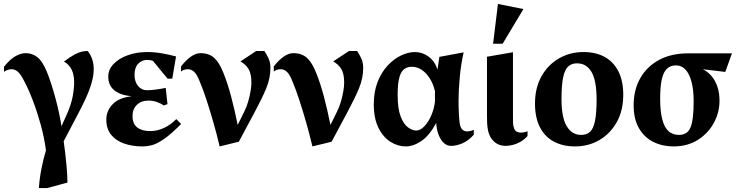

<svg xmlns="http://www.w3.org/2000/svg" viewBox="-32 -731 3753 979"><path d="M166.3 228Q169.5 179 179.6 127.7Q189.8 76.4 202.3 35.7Q193.9 -29.6 175.6 -95.4Q157.3 -161.2 135.2 -219.2Q113.1 -277.2 91.4 -317.6Q72.8 -354 58.1 -366Q43.5 -378 26.9 -378Q17.4 -378 7.1 -374.6Q-3.2 -371.1 -11.6 -365.1V-391.1Q21.1 -430.8 48.3 -445.4Q75.5 -460 98.6 -460Q132.1 -460 158.4 -439.6Q184.6 -419.2 206.9 -365.1Q218.4 -337 229.7 -301.8Q241 -266.6 251.2 -228.6Q261.5 -190.6 269.2 -154.1Q277 -117.5 281.4 -87.2L309.3 -149.1Q330.8 -197.4 338.4 -238.3Q346.1 -279.1 346.1 -312.1Q346.1 -350.6 332.9 -376.8Q319.6 -402.9 294.1 -417Q327.9 -442.4 349.4 -453.6Q371 -464.9 386 -467.9Q401 -470.9 415.6 -470.9Q429.2 -453.9 437.6 -430.4Q445.9 -407 445.9 -379Q445.9 -345.2 434.4 -306.3Q422.9 -267.4 403.4 -225.4Q384 -183.5 360.1 -139.1L292.7 -10.9Q301.4 51.3 306.6 107.3Q311.9 163.4 311.9 200L208.1 228Z M694.1 15.6Q642.5 15.6 600.6 0.8Q558.6 -14 534.4 -44.2Q510.1 -74.4 510.1 -120.6Q510.1 -166.1 542.4 -199.6Q574.6 -233.1 639.4 -240.1Q580.4 -245.9 550.2 -271.1Q520 -296.4 520 -340.1Q520 -376.8 547.5 -405.2Q575 -433.6 620.1 -449.6Q665.1 -465.6 716.9 -465.6Q757.6 -465.6 795.6 -458.7Q833.5 -451.9 865.7 -443.1L846.4 -330H822.4L747.9 -420.6Q743.2 -422.6 734.9 -424.1Q726.6 -425.6 719.6 -425.6Q691.2 -425.6 672.6 -406.1Q653.9 -386.5 653.9 -349.7Q653.9 -314.5 671.9 -292.7Q690 -270.9 716.7 -270.9Q737.4 -270.9 764.7 -274.6Q792.1 -278.2 812.9 -283L821.9 -200L803.1 -193.1Q788.1 -204.1 767.4 -211.1Q746.6 -218.1 725.1 -218.1Q688.6 -218.1 666.2 -196.6Q643.7 -175.1 643.7 -139.1Q643.7 -99.9 667.7 -81.2Q691.6 -62.6 734.1 -62.6Q769 -62.6 803 -78.1Q837 -93.5 866.9 -123.7L891.6 -98.9Q839.1 -46 803.6 -21.6Q768 2.7 742.6 9.2Q717.2 15.6 694.1 15.6Z M1087.9 15.6Q1073.1 -47.9 1055.3 -109.6Q1037.5 -171.4 1020.3 -223.8Q1003.1 -276.2 988.1 -311.1Q972.9 -351.4 958 -364.7Q943.1 -378 927 -378Q917.1 -378 908.1 -375.5Q899.1 -373 891.1 -366V-392.4Q915.9 -424.4 941.4 -442.2Q966.9 -460 990 -460Q1033 -460 1059.5 -436.5Q1086 -413 1106.9 -360Q1128.5 -306.9 1146.7 -238.1Q1164.9 -169.4 1179.9 -93.9L1213.1 -161.1Q1225.8 -186.3 1233.5 -213.4Q1241.3 -240.6 1245.6 -265.8Q1249.9 -291 1249.9 -309.1Q1249.9 -355.3 1235.3 -379.1Q1220.8 -403 1194 -417.9L1274.3 -470.9H1316.1Q1325.1 -457.9 1336 -435.9Q1346.9 -413.9 1346.9 -385.9Q1346.9 -331.9 1325.4 -280.3Q1304 -228.8 1268.7 -163.4L1185.9 -8.4Z M1560.9 15.6Q1546.1 -47.9 1528.3 -109.6Q1510.5 -171.4 1493.3 -223.8Q1476.1 -276.2 1461.1 -311.1Q1445.9 -351.4 1431 -364.7Q1416.1 -378 1400 -378Q1390.1 -378 1381.1 -375.5Q1372.1 -373 1364.1 -366V-392.4Q1388.9 -424.4 1414.4 -442.2Q1439.9 -460 1463 -460Q1506 -460 1532.5 -436.5Q1559 -413 1579.9 -360Q1601.5 -306.9 1619.7 -238.1Q1637.9 -169.4 1652.9 -93.9L1686.1 -161.1Q1698.8 -186.3 1706.5 -213.4Q1714.3 -240.6 1718.6 -265.8Q1722.9 -291 1722.9 -309.1Q1722.9 -355.3 1708.3 -379.1Q1693.8 -403 1667 -417.9L1747.3 -470.9H1789.1Q1798.1 -457.9 1809 -435.9Q1819.9 -413.9 1819.9 -385.9Q1819.9 -331.9 1798.4 -280.3Q1777 -228.8 1741.7 -163.4L1658.9 -8.4Z M2036.8 15.6Q1996 15.6 1958.4 -8.3Q1920.8 -32.3 1897.3 -80.2Q1873.9 -128.1 1873.9 -199.1Q1873.9 -263.7 1893.4 -313.3Q1912.9 -362.9 1944.7 -396.9Q1976.5 -430.9 2013.1 -448.2Q2049.6 -465.6 2083.8 -465.6Q2121.8 -465.6 2153.2 -442.4Q2184.6 -419.2 2199 -376.6Q2201.4 -390.4 2203.8 -409.9Q2206.3 -429.5 2208.4 -441L2332.1 -464Q2318.5 -404.1 2312.3 -337.7Q2306.1 -271.3 2306.1 -216.4Q2306.1 -182.9 2307.6 -154.2Q2309 -125.5 2311.9 -102.9Q2315 -81.1 2324.9 -71.1Q2334.7 -61 2348.9 -61Q2356.7 -61 2366.1 -63.1Q2375.4 -65.1 2383.9 -69.1V-44.1Q2353.9 -10.9 2323 1Q2292.1 12.9 2268 12.9Q2245.4 12.9 2228.4 -4.6Q2211.5 -22.1 2202.4 -49.2Q2193.4 -76.3 2192.3 -103.9Q2157 -39.1 2116.3 -11.8Q2075.6 15.6 2036.8 15.6ZM2089.9 -65.4Q2111.1 -65.4 2131.6 -86.8Q2152.1 -108.2 2167.1 -142.7Q2182.1 -177.1 2186.1 -215.5Q2185.5 -229.1 2185.7 -240.7Q2185.9 -252.2 2186 -265.3Q2178 -301.6 2160.1 -330.2Q2142.3 -358.8 2118.6 -374.7Q2094.9 -390.6 2067.6 -390.6Q2047.5 -390.6 2031 -380.1Q2014.5 -369.6 2005.1 -338.9Q1995.6 -308.1 1995.6 -246.9Q1995.6 -176 2011 -136.7Q2026.4 -97.4 2048.6 -81.4Q2070.7 -65.4 2089.9 -65.4Z M2546.1 12.9Q2511.5 12.9 2488 -8.3Q2464.5 -29.5 2457 -63.3Q2452.5 -84.3 2451.8 -104.1Q2451.1 -124 2451.1 -143V-441.7L2583.6 -464.7V-144.1Q2583.6 -122.5 2583.8 -106.5Q2584 -90.5 2588.9 -78.1Q2591.6 -67.1 2600.9 -61Q2610.1 -54.9 2623.6 -54.9Q2633 -54.9 2642.1 -56.9Q2651.2 -59 2657.9 -62V-37.4Q2639.9 -17.5 2619.2 -6.4Q2598.6 4.6 2579.5 8.7Q2560.4 12.9 2546.1 12.9ZM2482.2 -507.9 2507 -711 2636.9 -684.9 2530.9 -507.9Z M2899.9 15.6Q2837.9 15.6 2791.7 -9.2Q2745.5 -34 2720.7 -83.1Q2695.9 -132.2 2695.9 -202.9Q2695.9 -282.5 2728.7 -341.4Q2761.5 -400.2 2817.7 -432.9Q2873.9 -465.6 2942.9 -465.6Q3005.9 -465.6 3051.1 -440.8Q3096.2 -416 3121.1 -367.4Q3145.9 -318.8 3145.9 -247.1Q3145.9 -167.9 3113.1 -108.8Q3080.3 -49.8 3024.6 -17.1Q2968.9 15.6 2899.9 15.6ZM2931.1 -43.1Q2959.5 -43.1 2976.7 -59.1Q2993.9 -75 3001.9 -114.6Q3010 -154.1 3010 -224.9Q3010 -318.4 2984.6 -363.2Q2959.1 -408.1 2909.9 -408.1Q2882.5 -408.1 2865 -391.9Q2847.5 -375.6 2839.3 -335.8Q2831.1 -295.9 2831.1 -225.1Q2831.1 -131.6 2857.8 -87.4Q2884.5 -43.1 2931.1 -43.1Z M3401.9 15.6Q3345.6 15.6 3299.3 -7.4Q3252.9 -30.4 3225.9 -77.4Q3198.9 -124.4 3198.9 -194.4Q3198.9 -272.4 3232.5 -332Q3266.1 -391.6 3328.1 -425.2Q3390.1 -458.9 3476 -458.9H3700.1L3666.3 -364.3L3551.9 -377.9Q3592.2 -357.3 3614 -316.9Q3635.7 -276.5 3636.6 -224.9Q3638.5 -162 3609.3 -106.9Q3580.1 -51.9 3526.9 -18.1Q3473.8 15.6 3401.9 15.6ZM3429.9 -43.1Q3473.5 -43.1 3489.2 -81.8Q3504.9 -120.5 3504.9 -214Q3504.9 -274.6 3493.6 -315.5Q3482.4 -356.4 3462.5 -377Q3442.6 -397.6 3415.1 -397.6Q3387.1 -397.6 3369.4 -381.3Q3351.6 -365 3342.9 -328.2Q3334.1 -291.4 3334.1 -229.4Q3334.1 -163.6 3344.9 -122.1Q3355.7 -80.6 3377 -61.9Q3398.2 -43.1 3429.9 -43.1Z"/></svg>

Font: Ancizar Serif Light
Style: Regular
Weight: 300
Designer: Cesar Puertas, Viviana Monsalve, Julian Moncada, Julian Prieto, Jose Castro, Felipe Aragon, Mariel Hernandez, Sara Alarc
Version: Version 8.100